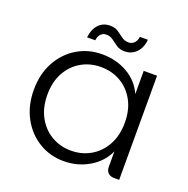

<svg xmlns="http://www.w3.org/2000/svg" viewBox="-126 -819 927 946"><g transform="rotate(20 337.5 -346.0)"><path d="M305 7Q234 7 175.5 -28.5Q117 -64 82.5 -127.5Q48 -191 48 -274Q48 -357 82.5 -420Q117 -483 175.5 -518Q234 -553 305 -553Q382 -553 441 -518Q500 -483 525 -424V-546H595V0H569Q548 0 536.5 -11.5Q525 -23 525 -44V-124Q499 -65 439 -29Q379 7 305 7ZM322 -54Q379 -54 425 -81Q471 -108 498 -157.5Q525 -207 525 -274Q525 -341 498 -390Q471 -439 425 -465.5Q379 -492 322 -492Q265 -492 219 -465.5Q173 -439 146 -390Q119 -341 119 -274Q119 -207 146 -157.5Q173 -108 219 -81Q265 -54 322 -54ZM403 -604Q377 -604 359.5 -616Q342 -628 327 -639.5Q312 -651 291 -651Q275 -651 263.5 -640Q252 -629 249 -606H206Q212 -652 235.5 -675.5Q259 -699 294 -699Q320 -699 337 -687.5Q354 -676 369.5 -664Q385 -652 406 -652Q423 -652 435 -663.5Q447 -675 450 -697H492Q488 -653 463 -628.5Q438 -604 403 -604Z"/></g></svg>

Font: Parkinsans Light
Style: Regular
Weight: 300
Designer: Red Stone, Indian Type Foundry
Foundry: Indian Type Foundry
Version: Version 1.000